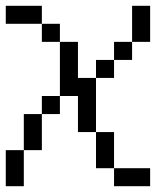

<svg xmlns="http://www.w3.org/2000/svg" viewBox="-20 -520 540 665"><path d="M500 125V62.5H375V125ZM0 0Q0 0 0 125H62.5Q62.5 125 62.5 0ZM375 62.5Q375 62.5 375 -62.5H312.5Q312.5 -62.5 312.5 62.5ZM62.5 0H125Q125 0 125 -125H62.5Q62.5 -125 62.5 0ZM312.5 -62.5V-250H250Q250 -250 250 -375H187.5V-187.5H125V-125H187.5V-187.5H250Q250 -187.5 250 -62.5ZM312.5 -250H375V-312.5H312.5ZM375 -312.5H437.5V-375H375ZM187.5 -375V-437.5H125V-375ZM437.5 -375H500Q500 -375 500 -500H437.5Q437.5 -500 437.5 -375ZM125 -437.5V-500H0V-437.5Z"/></svg>

Font: UnifontExMono
Style: Regular
Weight: 500
Version: Version 15.0.06